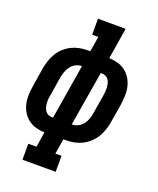

<svg xmlns="http://www.w3.org/2000/svg" viewBox="-168 -835 937 1140"><g transform="rotate(20 300.0 -265.0)"><path d="M115 205V104H167L182 8Q154 7 127 -0.5Q100 -8 78.5 -24.5Q57 -41 43 -64.5Q29 -88 23 -114.5Q17 -141 18 -170Q19 -199 24 -228L43 -348Q48 -373 56 -397.5Q64 -422 78 -445Q92 -468 112.5 -486.5Q133 -505 156.5 -516.5Q180 -528 205.5 -533Q231 -538 256 -538H273L289 -634H250V-735H425L393 -538Q421 -537 448 -529.5Q475 -522 496.5 -505.5Q518 -489 532 -465.5Q546 -442 552 -415.5Q558 -389 557 -360Q556 -331 552 -302L532 -182Q528 -157 519.5 -132.5Q511 -108 497 -85Q483 -62 462.5 -43.5Q442 -25 418.5 -13.5Q395 -2 369.5 3Q344 8 319 8H302L286 104H325V205ZM194 -92H200L257 -438H256Q237 -438 219 -429Q201 -420 188.5 -404Q176 -388 169.5 -369.5Q163 -351 159 -332L140 -212Q137 -199 136 -185.5Q135 -172 136 -159.5Q137 -147 140.5 -134.5Q144 -122 151 -112Q158 -102 169.5 -97Q181 -92 194 -92ZM318 -92H319Q338 -92 356.5 -101Q375 -110 387.5 -126Q400 -142 406.5 -160.5Q413 -179 416 -198L436 -318Q438 -331 439 -344.5Q440 -358 439 -370.5Q438 -383 435 -395.5Q432 -408 424.5 -418Q417 -428 405.5 -433Q394 -438 381 -438H376Z"/></g></svg>

Font: Iosevka Slab Extended Oblique
Style: Bold
Weight: 700
Width: 7
Italic angle: -9°
Monospace: yes
Designer: Belleve Invis
Foundry: Belleve Invis
Version: Version 11.1.1; ttfautohint (v1.8.3)